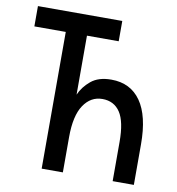

<svg xmlns="http://www.w3.org/2000/svg" viewBox="-79 -771 775 843"><g transform="rotate(10 308.0 -350.0)"><path d="M162.5 0V-609.5H22.5V-700H398.5V-609.5H257V-346.5Q272.5 -382.5 305.8 -410.2Q339 -438 396.5 -438Q482 -438 527.8 -372.8Q573.5 -307.5 573.5 -181V0H479V-175Q479 -265.5 451.8 -306.5Q424.5 -347.5 372.5 -347.5Q320.5 -347.5 288.8 -300Q257 -252.5 257 -157.5V0Z"/></g></svg>

Font: Overpass Mono Medium
Style: Regular
Weight: 500
Monospace: yes
Designer: Delve Withrington, Dave Bailey
Foundry: Delve Fonts LLC
Version: Version 4.000